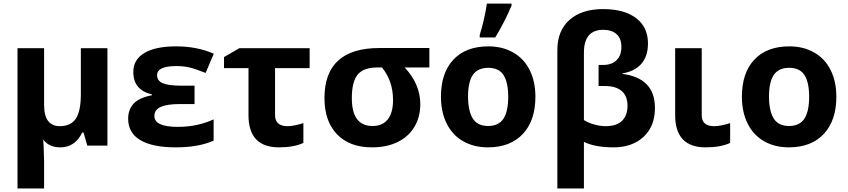

<svg xmlns="http://www.w3.org/2000/svg" viewBox="-20 -816 4752 1076"><path d="M318.8 9.8Q253.9 9.8 222.2 -34.2L224.6 7.3L227.1 84V240.2H78.1V-545.9H227.1V-227.1Q227.1 -108.9 315.9 -108.9Q377.4 -109.4 405.3 -151.4Q433.1 -193.4 433.1 -289.1V-545.9H582V0H469.2L448.2 -73.2H440.9Q399.9 9.8 318.8 9.8Z M969.2 -445.8Q860.4 -445.8 860.4 -395Q860.4 -362.8 892.8 -349.4Q925.3 -335.9 995.1 -335.9H1070.3V-232.9H988.3Q917 -232.9 881.1 -217Q845.2 -201.2 845.2 -166Q845.2 -105 976.1 -105Q1085.9 -105 1177.2 -147V-27.8Q1093.3 9.8 964.4 9.8Q835.4 9.8 766.8 -30.5Q698.2 -70.8 698.2 -150.9Q698.2 -203.1 729.5 -235.8Q760.7 -268.6 831.1 -282.2V-287.1Q727.1 -311 727.1 -413.1Q727.1 -481.9 789.1 -519Q851.1 -556.2 967.3 -556.2Q1083.5 -556.2 1178.2 -515.1L1132.3 -407.2Q1074.2 -430.7 1040.5 -438.2Q1006.8 -445.8 969.2 -445.8Z M1521.5 -170.9Q1521.5 -108.9 1591.3 -108.9Q1625.5 -108.9 1680.2 -126V-15.1Q1627.4 9.8 1543.5 9.8Q1372.6 9.8 1372.6 -170.9V-434.1H1235.4V-496.1L1321.3 -545.9H1715.3V-434.1H1521.5Z M2182.6 -254.9Q2182.6 -362.3 2120.6 -438H2096.2Q2017.1 -438 1984.4 -397.9Q1951.7 -357.9 1951.7 -266.1Q1951.7 -109.9 2067.4 -109.9Q2124 -109.9 2153.3 -147.2Q2182.6 -184.6 2182.6 -254.9ZM2335.4 -231.9Q2335.4 -160.6 2302.5 -105.2Q2269.5 -49.8 2208.3 -20Q2147 9.8 2065.4 9.8Q1938.5 9.8 1868.4 -63.7Q1798.3 -137.2 1798.3 -266.1Q1798.3 -546.9 2106.4 -546.9H2386.2V-438H2247.6Q2335.4 -345.2 2335.4 -231.9Z M2980.5 -273.9Q2980.5 -140.6 2910.2 -65.4Q2839.8 9.8 2714.4 9.8Q2635.7 9.8 2575.7 -24.4Q2515.6 -58.6 2483.4 -123.5Q2451.2 -188 2451.2 -273.9Q2451.2 -407.7 2521 -481.9Q2590.8 -556.2 2717.3 -556.2Q2795.9 -556.2 2856 -522Q2916 -487.8 2948.2 -423.8Q2980.5 -359.9 2980.5 -273.9ZM2603 -274.4Q2603.5 -193.4 2629.9 -151.4Q2656.2 -109.9 2715.8 -109.9Q2775.4 -110.4 2801.8 -151.4Q2828.1 -192.4 2828.1 -273.4Q2828.1 -354.5 2801.8 -395.5Q2775.4 -436 2715.8 -436Q2656.2 -435.5 2629.4 -395.5Q2603 -355.5 2603 -274.4ZM2846.7 -795.9V-784.2Q2808.6 -693.4 2755.4 -606H2668.5V-621.1Q2677.7 -647.5 2690.4 -701.2Q2703.1 -754.9 2708.5 -795.9Z M3360.4 -648.9Q3252.4 -648.9 3252.4 -521V-143.1Q3275.9 -127.9 3310.1 -118.4Q3344.2 -108.9 3373.5 -108.9Q3436 -108.9 3466.3 -139.2Q3496.6 -169.4 3496.6 -223.6Q3496.6 -277.8 3464.1 -305.9Q3431.6 -334 3369.6 -334H3334.5V-452.1H3360.4Q3408.7 -452.1 3435.5 -478.8Q3462.4 -505.4 3462.4 -552.7Q3462.4 -600.1 3435.5 -624.5Q3408.7 -648.9 3360.4 -648.9ZM3650.4 -210.9Q3650.4 -108.4 3586.7 -49.3Q3522.9 9.8 3418.5 9.8Q3314 9.8 3252.4 -21V240.2H3103.5V-535.2Q3103.5 -644.5 3171.9 -704.8Q3240.2 -765.1 3359.4 -765.1Q3478.5 -765.1 3544.9 -714.4Q3611.3 -663.6 3611.3 -573.2Q3611.3 -500.5 3574.2 -458.3Q3537.1 -416 3468.3 -404.8V-401.9Q3650.4 -378.4 3650.4 -210.9Z M3912.6 -170.9Q3912.1 -108.9 3982.4 -108.9Q4016.6 -108.9 4071.8 -126V-15.1Q4018.6 9.8 3934.6 9.8Q3763.7 9.8 3763.7 -170.9V-545.9H3912.6Z M4667 -273.9Q4667 -140.6 4596.7 -65.4Q4526.4 9.8 4400.9 9.8Q4322.3 9.8 4262.2 -24.4Q4202.1 -58.6 4169.9 -123.5Q4137.7 -188 4137.7 -273.9Q4137.7 -407.7 4207.5 -481.9Q4277.3 -556.2 4403.8 -556.2Q4482.4 -556.2 4542.5 -522Q4602.5 -487.8 4634.8 -423.8Q4667 -359.9 4667 -273.9ZM4289.6 -274.4Q4290 -193.4 4316.4 -151.4Q4342.8 -109.9 4402.3 -109.9Q4461.9 -110.4 4488.3 -151.4Q4514.6 -192.4 4514.6 -273.4Q4514.6 -354.5 4488.3 -395.5Q4461.9 -436 4402.3 -436Q4342.8 -435.5 4315.9 -395.5Q4289.6 -355.5 4289.6 -274.4Z"/></svg>

Font: OpenSans-Bold
Style: Bold
Weight: 700
Foundry: Ascender Corporation
Version: Version 1.10